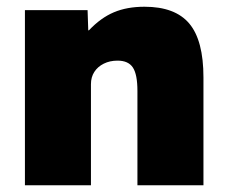

<svg xmlns="http://www.w3.org/2000/svg" viewBox="-20 -550 667 570"><path d="M54 0V-520H240L242 -460H244Q279 -497 318 -513.5Q357 -530 409 -530Q500 -530 542 -480Q584 -430 584 -320V0H388V-280Q388 -329 374.5 -349.5Q361 -370 329 -370Q306 -370 288 -361Q270 -352 260 -336.5Q250 -321 250 -300V0Z"/></svg>

Font: M PLUS 1 Thin Black
Style: Regular
Weight: 900
Version: Version 1.001